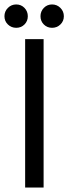

<svg xmlns="http://www.w3.org/2000/svg" viewBox="-37 -843 307 863"><path d="M76 0V-667H159V0ZM36 -718Q14 -718 -1.5 -733Q-17 -748 -17 -770Q-17 -792 -1.5 -807.5Q14 -823 36 -823Q58 -823 73 -807.5Q88 -792 88 -770Q88 -748 73 -733Q58 -718 36 -718ZM197 -718Q175 -718 160 -733Q145 -748 145 -770Q145 -792 160 -807.5Q175 -823 197 -823Q219 -823 234.5 -807.5Q250 -792 250 -770Q250 -748 234.5 -733Q219 -718 197 -718Z"/></svg>

Font: Epunda Sans
Style: Regular
Weight: 400
Designer: Simon Atzbach
Foundry: typofactur
Version: Version 2.204; ttfautohint (v1.8.4.7-5d5b)